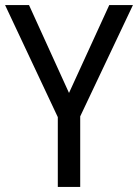

<svg xmlns="http://www.w3.org/2000/svg" viewBox="-20 -734 542 754"><path d="M251 -369 409 -714H502L295 -277V0H207V-274L0 -714H94Z"/></svg>

Font: Noto Sans Tamil SemiCondensed
Style: Regular
Weight: 400
Width: 4
Designer: Jelle Bosma - Monotype Design Team
Foundry: Monotype Imaging Inc.
Version: Version 2.004; ttfautohint (v1.8.4.7-5d5b)